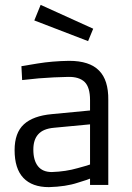

<svg xmlns="http://www.w3.org/2000/svg" viewBox="-20 -760 541 789"><path d="M350 -84Q347 -82 299 -69Q251 -55 193 -53Q155 -53 136 -77Q117 -101 117 -145Q117 -186 137 -208Q157 -231 202 -235L350 -249ZM425 -349Q426 -431 387 -470Q348 -510 264 -510Q195 -509 134 -499Q72 -489 68 -488L71 -431Q76 -432 139 -438Q202 -443 260 -444Q305 -445 328 -423Q350 -401 350 -349V-306L193 -291Q116 -284 78 -249Q40 -214 40 -143Q40 -67 76 -29Q112 9 181 9Q251 7 299 -9Q348 -24 350 -26V0H425ZM121 -676 342 -591 363 -642 147 -740Z"/></svg>

Font: RazerF5
Style: Regular
Weight: 400
Foundry: Razer Inc.
Version: Version 2